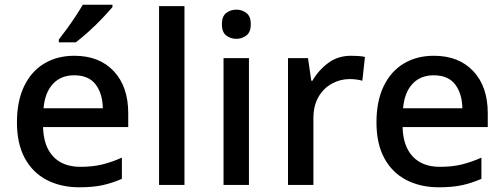

<svg xmlns="http://www.w3.org/2000/svg" viewBox="-20 -786 2141 816"><path d="M296 -549Q402 -549 463.5 -483.5Q525 -418 525 -305V-246H163Q165 -165 206 -121Q247 -77 322 -77Q374 -77 414.5 -87Q455 -97 498 -116V-26Q457 -8 416 1Q375 10 317 10Q239 10 179 -21Q119 -52 85.5 -113.5Q52 -175 52 -266Q52 -356 82.5 -419.5Q113 -483 168 -516Q223 -549 296 -549ZM295 -466Q239 -466 205 -429.5Q171 -393 165 -326H417Q416 -388 386.5 -427Q357 -466 295 -466ZM458 -756Q443 -738 415.5 -709Q388 -680 357 -652Q326 -624 302 -606H230V-618Q245 -637 264 -663Q283 -689 301 -716.5Q319 -744 332 -766H458Z M764 0H656V-760H764Z M985 -745Q1009 -745 1027.5 -730.5Q1046 -716 1046 -683Q1046 -650 1027.5 -635.5Q1009 -621 985 -621Q959 -621 941 -635.5Q923 -650 923 -683Q923 -716 941 -730.5Q959 -745 985 -745ZM1038 -539V0H930V-539Z M1472 -549Q1486 -549 1502.5 -548Q1519 -547 1531 -544L1520 -443Q1494 -450 1466 -450Q1426 -450 1390.5 -430.5Q1355 -411 1333.5 -374Q1312 -337 1312 -283V0H1204V-539H1289L1303 -443H1308Q1333 -487 1374.5 -518Q1416 -549 1472 -549Z M1824 -549Q1930 -549 1991.5 -483.5Q2053 -418 2053 -305V-246H1691Q1693 -165 1734 -121Q1775 -77 1850 -77Q1902 -77 1942.5 -87Q1983 -97 2026 -116V-26Q1985 -8 1944 1Q1903 10 1845 10Q1767 10 1707 -21Q1647 -52 1613.5 -113.5Q1580 -175 1580 -266Q1580 -356 1610.5 -419.5Q1641 -483 1696 -516Q1751 -549 1824 -549ZM1823 -466Q1767 -466 1733 -429.5Q1699 -393 1693 -326H1945Q1944 -388 1914.5 -427Q1885 -466 1823 -466Z"/></svg>

Font: Noto Sans Thaana Medium
Style: Regular
Weight: 500
Designer: David Williams
Foundry: Google Inc.
Version: Version 3.001; ttfautohint (v1.8.4.7-5d5b)